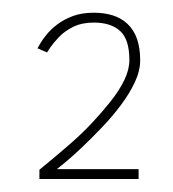

<svg xmlns="http://www.w3.org/2000/svg" viewBox="-20 -692 272 302"><path d="M127.5 -656.5Q109 -656.5 95.2 -649.8Q81.5 -643 72.8 -633.8Q64 -624.5 59.2 -617.5Q54.5 -610.5 54 -609.5L39 -616Q39.5 -617 42.8 -622.8Q46 -628.5 52.8 -637Q59.5 -645.5 70 -653.5Q80.5 -661.5 94.8 -666.8Q109 -672 127.5 -672Q144 -672 157.5 -667.8Q171 -663.5 180.8 -654.2Q190.5 -645 195.5 -630.8Q200.5 -616.5 200.5 -597Q200.5 -580.5 192 -562.5Q183.5 -544.5 170 -526.5Q156.5 -508.5 140.5 -491.8Q124.5 -475 110 -461.2Q95.5 -447.5 84.5 -438.2Q73.5 -429 69.5 -426H198V-410.5H42V-425Q50 -431.5 63.5 -442.8Q77 -454 93.2 -468.2Q109.5 -482.5 125 -499Q140.5 -515.5 154 -532.5Q167.5 -549.5 175.5 -566Q183.5 -582.5 183.5 -597.5Q183.5 -630 169 -643.2Q154.5 -656.5 127.5 -656.5Z"/></svg>

Font: League Spartan Thin ExtraLight
Style: Regular
Weight: 250
Version: Version 2.002